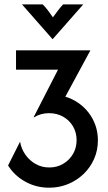

<svg xmlns="http://www.w3.org/2000/svg" viewBox="-20 -858 498 889"><path d="M207.6 11.1Q147.2 11.1 96.9 -17Q46.5 -45.1 17.4 -91.7L72.9 -202.1Q78.5 -168.8 97.6 -141.7Q116.7 -114.6 145.1 -98.6Q173.6 -82.6 208.3 -82.6Q244.4 -82.6 272.9 -99.7Q301.4 -116.7 318.1 -145.1Q334.7 -173.6 334.7 -209Q334.7 -243.8 318.4 -272.2Q302.1 -300.7 272.9 -317.4Q243.8 -334 206.9 -334Q187.5 -334 170.1 -329.2Q152.8 -324.3 137.5 -314.6L136.1 -316L248.6 -535.4H54.2V-625H397.9V-623.6L282.6 -410.4Q314.6 -400.7 342 -381.9Q369.4 -363.2 389.9 -336.8Q410.4 -310.4 421.9 -277.8Q433.3 -245.1 433.3 -208.3Q433.3 -161.8 415.6 -121.9Q397.9 -81.9 366.7 -52.1Q335.4 -22.2 294.8 -5.6Q254.2 11.1 207.6 11.1ZM222.9 -677.1 81.9 -837.5H177.8Q191 -824.3 201.7 -810.1Q212.5 -795.8 225 -777.8Q238.2 -795.8 249 -810.1Q259.7 -824.3 272.2 -837.5H365.3L224.3 -677.1Z"/></svg>

Font: Afacad Flux Medium
Style: Regular
Weight: 500
Designer: Kristian Moeller
Foundry: Dicotype
Version: Version 1.100